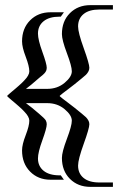

<svg xmlns="http://www.w3.org/2000/svg" viewBox="-20 -728 460 748"><path d="M419.9 -708V-690.9H367.2Q327.1 -690.9 305.7 -673.3Q284.2 -655.8 284.2 -625Q284.2 -601.1 306.2 -540.3Q328.1 -479.5 328.1 -463.9Q328.1 -455.6 323.7 -448.2Q319.3 -440.9 314.7 -436.5Q310.1 -432.1 298.8 -422.9Q269.5 -398.4 244.9 -380.1Q220.2 -361.8 212.9 -355V-353Q220.2 -346.2 244.9 -327.9Q269.5 -309.6 298.8 -285.2Q310.1 -275.9 314.7 -271.5Q319.3 -267.1 323.7 -259.8Q328.1 -252.4 328.1 -244.1Q328.1 -228.5 306.2 -167.7Q284.2 -106.9 284.2 -83Q284.2 -52.2 305.7 -34.7Q327.1 -17.1 367.2 -17.1H419.9V0H332Q283.7 0 252.4 -31.2Q221.2 -62.5 221.2 -112.8Q221.2 -135.7 240.5 -186.8Q259.8 -237.8 259.8 -257.8Q259.8 -279.3 231.7 -302.7Q203.6 -326.2 164.1 -326.2H81.1Q102.5 -310.5 131.8 -285.2Q153.3 -267.1 158.2 -259.3Q162.1 -252 162.1 -244.1Q162.1 -228.5 145 -181.6Q127.9 -134.8 127.9 -110.8Q127.9 -80.6 149.9 -62.7Q171.9 -44.9 211.9 -44.9H216.8L229 -27.8H176.8Q128.4 -27.8 97.2 -59.6Q65.9 -91.3 65.9 -142.1Q65.9 -165 80.1 -201.4Q94.2 -237.8 94.2 -257.8Q94.2 -261.7 93 -265.9Q91.8 -270 89.1 -274.7Q86.4 -279.3 83.5 -283.2Q80.6 -287.1 75.2 -292.7Q69.8 -298.3 65.7 -302.5Q61.5 -306.6 53.5 -313.7Q45.4 -320.8 40.3 -325.2Q35.2 -329.6 24.9 -338.1Q14.6 -346.7 8.8 -352.1V-356Q14.6 -361.3 24.9 -369.9Q35.2 -378.4 40.3 -382.8Q45.4 -387.2 53.5 -394.3Q61.5 -401.4 65.7 -405.5Q69.8 -409.7 75.2 -415.3Q80.6 -420.9 83.5 -424.8Q86.4 -428.7 89.1 -433.3Q91.8 -438 93 -442.1Q94.2 -446.3 94.2 -450.2Q94.2 -470.2 80.1 -507.1Q65.9 -543.9 65.9 -566.9Q65.9 -617.2 97.2 -648.7Q128.4 -680.2 176.8 -680.2H229L216.8 -663.1H211.9Q171.9 -663.1 149.9 -645.3Q127.9 -627.4 127.9 -597.2Q127.9 -573.2 145 -526.1Q162.1 -479 162.1 -463.9Q162.1 -460.9 161.4 -457.8Q160.6 -454.6 159.9 -452.4Q159.2 -450.2 157 -447.3Q154.8 -444.3 153.6 -442.9Q152.3 -441.4 148.9 -438.2Q145.5 -435.1 144 -433.8Q142.6 -432.6 137.9 -429Q133.3 -425.3 131.8 -423.8Q96.2 -392.6 81.1 -381.8H164.1Q203.6 -381.8 231.7 -405.3Q259.8 -428.7 259.8 -450.2Q259.8 -470.2 240.5 -521.2Q221.2 -572.3 221.2 -595.2Q221.2 -645.5 252.4 -676.8Q283.7 -708 332 -708Z"/></svg>

Font: FoglihtenFr01
Style: Regular
Weight: 500
Version: Version 0.68